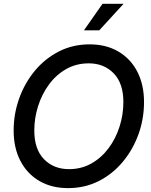

<svg xmlns="http://www.w3.org/2000/svg" viewBox="-20 -971 789 1003"><path d="M335.4 11.7Q249.5 11.7 185.5 -25.6Q121.6 -63 86.4 -130.9Q51.3 -198.7 51.3 -289.1Q51.3 -376 80.1 -456.5Q108.9 -537.1 161.6 -600.8Q214.4 -664.6 287.1 -701.9Q359.9 -739.3 448.2 -739.3Q534.2 -739.3 598.1 -701.9Q662.1 -664.6 697.3 -596.7Q732.4 -528.8 732.4 -437.5Q732.4 -350.1 703.4 -269.5Q674.3 -189 621.3 -125.5Q568.4 -62 495.8 -25.1Q423.3 11.7 335.4 11.7ZM340.3 -87.4Q405.3 -87.4 457.8 -117.2Q510.3 -147 547.6 -197.3Q585 -247.6 604.7 -310.1Q624.5 -372.6 624.5 -437.5Q624.5 -536.1 573.7 -588.1Q522.9 -640.1 443.8 -640.1Q378.4 -640.1 325.7 -610.1Q272.9 -580.1 235.8 -529.5Q198.7 -479 179 -416.5Q159.2 -354 159.2 -289.6Q159.2 -190.9 210 -139.2Q260.7 -87.4 340.3 -87.4ZM418.5 -812.5 515.6 -951.2H625.5L498.5 -812.5Z"/></svg>

Font: Inter Display Medium
Style: Italic
Weight: 500
Italic angle: -9.39999°
Designer: Rasmus Andersson
Foundry: rsms
Version: Version 4.000;git-a52131595